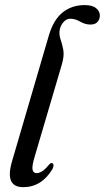

<svg xmlns="http://www.w3.org/2000/svg" viewBox="-20 -746 422 774"><path d="M321.5 -725.5Q352.5 -725.5 367.5 -713Q382.5 -700.5 382.5 -684Q382.5 -667.5 372.8 -657.2Q363 -647 344.5 -647Q323.5 -647 303.2 -658.8Q283 -670.5 263 -670.5Q247.5 -670.5 235.5 -656.5Q223.5 -642.5 220.5 -624.5Q217.5 -606.5 224 -588Q230.5 -569.5 235 -545.8Q239.5 -522 230 -488.5L120.5 -117Q108 -76 111.2 -62Q114.5 -48 127.5 -48Q137 -48 149 -55Q161 -62 177.5 -82Q184 -90 189.5 -88.5Q194.5 -87.5 195.5 -81.2Q196.5 -75 191.5 -64.5Q147.5 8.5 73.5 8.5Q-1.5 8.5 28 -94L176.5 -601.5Q195 -665.5 232 -695.5Q269 -725.5 321.5 -725.5Z"/></svg>

Font: Fraunces 144pt S050
Style: Italic
Weight: 400
Italic angle: -16°
Version: Version 1.000; ttfautohint (v1.8.3)